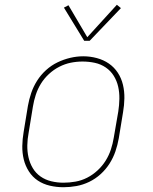

<svg xmlns="http://www.w3.org/2000/svg" viewBox="-20 -777 640 805"><path d="M246 8Q217 8 189 1.5Q161 -5 138.5 -20Q116 -35 101 -58.5Q86 -82 79.5 -109Q73 -136 73.5 -165Q74 -194 79 -223L97 -333Q102 -361 111 -387.5Q120 -414 135.5 -438.5Q151 -463 173 -483Q195 -503 221 -515.5Q247 -528 274.5 -534.5Q302 -541 329 -541Q358 -541 386 -533.5Q414 -526 436.5 -510.5Q459 -495 474 -472Q489 -449 495.5 -421.5Q502 -394 501.5 -365Q501 -336 496 -307L478 -197Q473 -169 464 -142.5Q455 -116 439.5 -91.5Q424 -67 402 -47Q380 -27 354 -14.5Q328 -2 300.5 3Q273 8 246 8ZM246 -11Q271 -11 296.5 -15.5Q322 -20 345.5 -32Q369 -44 389 -62.5Q409 -81 423 -103.5Q437 -126 445 -150.5Q453 -175 457 -200L476 -310Q480 -336 480.5 -362.5Q481 -389 475.5 -413.5Q470 -438 457 -459Q444 -480 423.5 -494Q403 -508 378 -513.5Q353 -519 326 -519Q301 -519 276.5 -514Q252 -509 228.5 -497Q205 -485 185 -466.5Q165 -448 151.5 -426Q138 -404 130 -379.5Q122 -355 118 -330L100 -220Q95 -194 94.5 -168Q94 -142 99.5 -117.5Q105 -93 117.5 -72Q130 -51 150 -37Q170 -23 195 -17Q220 -11 246 -11ZM333 -606 248 -745 267 -755 346 -621 470 -757 487 -743 356 -606Z"/></svg>

Font: Iosevka Curly Slab ThExObl
Style: Regular
Weight: 100
Width: 7
Italic angle: -9°
Monospace: yes
Designer: Belleve Invis
Foundry: Belleve Invis
Version: Version 11.1.0; ttfautohint (v1.8.3)